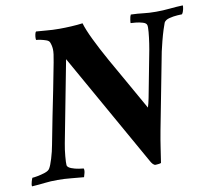

<svg xmlns="http://www.w3.org/2000/svg" viewBox="-93 -732 919 822"><g transform="rotate(-10 366.5 -321.0)"><path d="M215 -640Q239 -640 266.5 -641.5Q294 -643 316 -646Q324 -618 346 -572.5Q368 -527 399 -471.5Q430 -416 464 -357Q498 -298 529 -242Q531 -247 534 -259.5Q537 -272 539 -282L574 -465Q578 -484 582 -510.5Q586 -537 588 -560Q590 -583 588 -590Q586 -599 571 -603.5Q556 -608 540.5 -609.5Q525 -611 519 -611Q518 -611 520 -625.5Q522 -640 526 -647Q557 -646 580.5 -643Q604 -640 635 -640Q665 -640 694.5 -643Q724 -646 752 -647Q753 -643 750.5 -630.5Q748 -618 742 -610Q739 -610 722 -609Q705 -608 687 -603.5Q669 -599 663 -588Q660 -581 653 -559Q646 -537 639.5 -511.5Q633 -486 629 -468L565 -136Q557 -93 553 -65Q549 -37 543 1Q541 3 531 4Q521 5 519 5Q513 5 507 -1.5Q501 -8 496 -18L220 -507L152 -153Q147 -127 144.5 -98.5Q142 -70 143 -59Q145 -50 160.5 -44Q176 -38 193 -35.5Q210 -33 213 -33Q216 -26 213 -13.5Q210 -1 208 4Q181 2 152.5 -1Q124 -4 94 -4Q63 -4 38.5 -1Q14 2 -18 4Q-20 -3 -15.5 -17.5Q-11 -32 -10 -32Q-4 -32 12.5 -35Q29 -38 45.5 -43.5Q62 -49 67 -58Q74 -69 83 -98.5Q92 -128 97 -156Q109 -220 120 -274.5Q131 -329 142 -383.5Q153 -438 165 -502Q173 -542 172 -559Q171 -576 165 -590Q162 -597 150.5 -601Q139 -605 127 -607.5Q115 -610 109 -610Q107 -610 107 -618Q107 -626 109 -635Q111 -644 114 -646Q134 -645 159 -642.5Q184 -640 215 -640Z"/></g></svg>

Font: Amiri
Style: Bold Italic
Weight: 700
Italic angle: 10°
Designer: Khaled Hosny
Version: Version 0.113